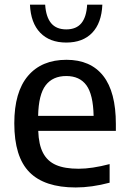

<svg xmlns="http://www.w3.org/2000/svg" viewBox="-20 -816 566 846"><path d="M490.5 -239.5H148.5Q150.5 -178.5 169.8 -142Q189 -105.5 227 -89Q265 -72.5 326.5 -72.5Q385 -72.5 463 -93V-11Q384 10 313.5 10Q176 10 109.5 -57.5Q43 -125 43 -272.5Q43 -410.5 103.2 -481.5Q163.5 -552.5 273 -552.5Q379 -552.5 434.8 -481.8Q490.5 -411 490.5 -269.5ZM148 -305.5H392.5Q390.5 -399.5 360.8 -440.2Q331 -481 272 -481Q212.5 -481 181.2 -440.2Q150 -399.5 148 -305.5ZM112 -795.5H179Q182.5 -741.5 205.2 -714Q228 -686.5 272 -686.5Q316 -686.5 338.5 -713.8Q361 -741 364 -795.5H431Q427.5 -714.5 386.2 -671.5Q345 -628.5 272 -628.5Q199 -628.5 157.2 -671.8Q115.5 -715 112 -795.5Z"/></svg>

Font: Encode Sans Medium
Style: Regular
Weight: 500
Designer: Multiple Designers
Foundry: Impallari Type
Version: Version 2.000